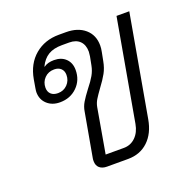

<svg xmlns="http://www.w3.org/2000/svg" viewBox="-105 -661 758 763"><g transform="rotate(-20 274.5 -279.0)"><path d="M179 -39Q179 -47 180 -51L213 -236Q216 -256 226.5 -273.5Q237 -291 256 -316Q276 -341 286.5 -359.5Q297 -378 301 -399L308 -435Q310 -449 310 -454Q310 -483 294 -499Q278 -515 249 -515H218Q183 -515 160.5 -501.5Q138 -488 124 -459L125 -458Q141 -470 168 -470Q199 -470 217.5 -452Q236 -434 236 -404Q236 -361 207 -332.5Q178 -304 134 -304Q101 -304 80 -323.5Q59 -343 59 -374Q59 -379 61 -391L67 -426Q78 -488 119.5 -523Q161 -558 221 -558H251Q301 -558 331 -532Q361 -506 361 -462Q361 -449 358 -435L351 -399Q346 -372 334.5 -351Q323 -330 302 -302Q286 -280 277.5 -266Q269 -252 266 -236L233 -47H310Q339 -47 359.5 -67Q380 -87 386 -121L462 -550H516L440 -121Q430 -64 396 -32Q362 0 311 0H222Q202 0 190.5 -10Q179 -20 179 -39ZM195 -398Q195 -415 184.5 -425Q174 -435 156 -435Q131 -435 115 -418.5Q99 -402 99 -378Q99 -361 109.5 -351Q120 -341 139 -341Q163 -341 179 -357.5Q195 -374 195 -398Z"/></g></svg>

Font: Bai Jamjuree Light
Style: Italic
Weight: 300
Italic angle: -10°
Version: Version 1.000; ttfautohint (v1.6)